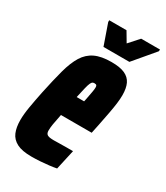

<svg xmlns="http://www.w3.org/2000/svg" viewBox="-172 -744 717 828"><g transform="rotate(30 187.0 -330.5)"><path d="M124 8Q77 8 51 -5.5Q25 -19 14.5 -44Q4 -69 4 -105Q4 -134 10.5 -172Q17 -210 26 -254Q41 -325 54.5 -375Q68 -425 87.5 -456.5Q107 -488 138.5 -503Q170 -518 220 -518Q263 -518 287 -507Q311 -496 321.5 -474Q332 -452 332 -417Q332 -398 329 -375Q326 -352 320.5 -323Q315 -294 307 -254L298 -211H145Q138 -177 135 -159Q132 -141 132 -127Q132 -115 137 -109.5Q142 -104 151.5 -102.5Q161 -101 173 -101Q181 -101 198 -101.5Q215 -102 235 -102Q255 -102 268 -102L246 -3Q231 0 210.5 2.5Q190 5 167.5 6.5Q145 8 124 8ZM165 -312H202L205 -326Q210 -352 212.5 -366Q215 -380 215 -388Q215 -394 213.5 -397Q212 -400 209 -401Q206 -402 202 -402Q197 -402 193 -400Q189 -398 185 -389.5Q181 -381 176.5 -362.5Q172 -344 165 -312ZM157 -557 121 -660V-669H207L236 -620L280 -669H374L373 -660L286 -557Z"/></g></svg>

Font: Saira UltraCondensed Black
Style: Italic
Weight: 900
Width: 1
Italic angle: -12°
Designer: Hector Gatti with collaboration of the Omnibus-Type team
Foundry: Omnibus-Type
Version: Version 1.101